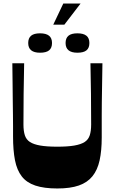

<svg xmlns="http://www.w3.org/2000/svg" viewBox="-20 -1059 650 1089"><path d="M305 10Q230 10 180.5 -6.5Q131 -23 103.5 -58.5Q76 -94 65 -150Q54 -206 54 -285Q54 -315 54 -344Q54 -373 53.5 -406Q53 -439 52.5 -480.5Q52 -522 51.5 -576Q51 -630 50 -700H117Q115 -613 114 -526.5Q113 -440 113 -353Q113 -316 121 -291.5Q129 -267 150 -253.5Q171 -240 208.5 -233.5Q246 -227 305 -227Q364 -227 401.5 -233.5Q439 -240 460 -253.5Q481 -267 489 -291.5Q497 -316 497 -353Q497 -440 496 -526.5Q495 -613 493 -700H561Q560 -629 559 -574.5Q558 -520 557.5 -478.5Q557 -437 557 -403Q557 -369 557 -339.5Q557 -310 557 -279Q557 -204 545 -149.5Q533 -95 504.5 -59.5Q476 -24 427.5 -7Q379 10 305 10ZM207 -760Q140 -760 140 -815Q140 -843 156.5 -856.5Q173 -870 207 -870Q241 -870 258 -856.5Q275 -843 275 -815Q275 -787 258.5 -773.5Q242 -760 207 -760ZM419 -760Q352 -760 352 -815Q352 -843 368.5 -856.5Q385 -870 419 -870Q453 -870 470 -856.5Q487 -843 487 -815Q487 -787 470.5 -773.5Q454 -760 419 -760ZM282 -919 339 -1039H437L345 -919Z"/></svg>

Font: Ojuju
Style: Bold
Weight: 700
Designer: Chisaokwu Joboson, Mirko Velimirovic
Foundry: Udi Foundry
Version: Version 1.000